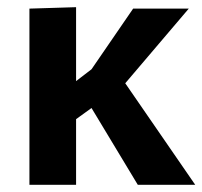

<svg xmlns="http://www.w3.org/2000/svg" viewBox="-20 -515 564 535"><path d="M62 -491 192 -495V-289L235 -322L351 -491H506L329 -283L524 0H364L235 -214L192 -183V0H62Z"/></svg>

Font: Murecho Medium
Style: Regular
Weight: 500
Designer: Neil Summerour
Foundry: Positype
Version: Version 1.010; ttfautohint (v1.8.3)